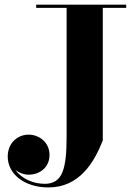

<svg xmlns="http://www.w3.org/2000/svg" viewBox="-20 -770 580 820"><path d="M134.5 -750V-736.5H264.5V-190C264.5 -50.5 248.5 15 171 15C121.5 15 72 -7 46 -44C62 -31.5 82.5 -24 102.5 -24C149.5 -24 191.5 -55 191.5 -108C191.5 -164 145 -195 102.5 -195C54.5 -195 13 -158.5 13 -101.5C13 -26.5 84.5 30.5 186.5 30.5C318 30.5 381.5 -74.5 419 -170V-736.5H519V-750Z"/></svg>

Font: Bodoni* 16pt
Style: Bold
Weight: 700
Version: Version 2.3